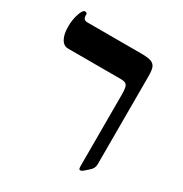

<svg xmlns="http://www.w3.org/2000/svg" viewBox="-143 -699 777 815"><g transform="rotate(30 245.5 -291.5)"><path d="M59.1 -416Q37.1 -416 24.7 -437.7Q12.2 -459.5 12.2 -497.1Q12.2 -532.2 22 -560.5Q31.7 -588.9 42 -588.9Q53.2 -588.9 53.2 -580.1V-570.8Q53.2 -565.4 57.9 -559.3Q62.5 -553.2 75.2 -553.2H335Q370.6 -553.2 385.7 -547.9Q400.9 -542.5 407 -529.5Q413.1 -516.6 413.1 -485.8V-53.2Q413.1 -32.7 395 -18.1L381.3 -5.9Q368.7 5.9 362.8 5.9Q356.9 5.9 355.5 2Q354 -2 354 -14.2V-358.9Q354 -383.8 351.1 -395.5Q348.1 -407.2 340.8 -411.6Q333.5 -416 314 -416Z"/></g></svg>

Font: Liberation Serif
Style: Bold
Weight: 700
Designer: Steve Matteson
Foundry: Ascender Corporation
Version: Version 2.1.5